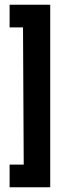

<svg xmlns="http://www.w3.org/2000/svg" viewBox="-20 -759 278 815"><path d="M20.8 36V-60.3H80.7L77.7 -642.7H20.8V-739H193.2V36Z"/></svg>

Font: Stick No Bills ExtraLight
Style: Regular
Weight: 200
Designer: Kosala Senevirathne, Siva Puranthara, Lasantha Premarathna, Tharique Azeez
Foundry: mooniak
Version: Version 2.000